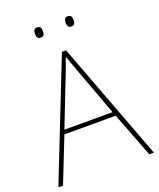

<svg xmlns="http://www.w3.org/2000/svg" viewBox="-161 -1058 900 1090"><g transform="rotate(-20 288.5 -513.5)"><path d="M173 -930C173 -913 178 -899 196 -899C218 -899 221 -913 221 -930C221 -946 218 -961 196 -961C178 -961 173 -946 173 -930ZM358 -930C358 -913 363 -899 381 -899C403 -899 406 -913 406 -930C406 -946 403 -961 381 -961C363 -961 358 -946 358 -930ZM549 -66H577L307 -782H282L0 -66H28L135 -337H445ZM325 -660 435 -362H144L260 -659C270 -686 283 -718 293 -748C306 -711 317 -683 325 -660Z"/></g></svg>

Font: Noto Sans Malayalam UI Thin
Style: Regular
Weight: 100
Designer: Jelle Bosma - Monotype Design Team
Foundry: Monotype Imaging Inc.
Version: Version 2.104